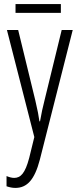

<svg xmlns="http://www.w3.org/2000/svg" viewBox="-20 -679 383 940"><path d="M278 -659H56V-616H278ZM14 -532 148 -8 123 94C103 170 81 192 49 192C38 192 24 188 12 183V233C27 238 40 241 55 241C112 241 149 202 175 103L336 -532H282L198 -188C189 -154 183 -124 176 -85H173C169 -113 165 -136 153 -187L69 -532Z"/></svg>

Font: Noto Sans UI Condensed Light
Style: Regular
Weight: 300
Width: 3
Designer: Monotype Design Team
Foundry: Monotype Imaging Inc.
Version: Version 1.901